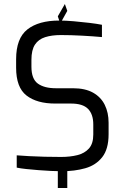

<svg xmlns="http://www.w3.org/2000/svg" viewBox="-20 -844 649 953"><path d="M279 -727 267 -763 302 -824 314 -790ZM267 89V-6L314 -5V89ZM286 6Q264 6 233.5 4.5Q203 3 171 0.5Q139 -2 110.5 -5Q82 -8 63 -12V-73Q88 -71 124 -69Q160 -67 201.5 -66Q243 -65 283 -65Q328 -65 364 -74Q400 -83 421.5 -107Q443 -131 443 -176V-226Q443 -277 417 -303.5Q391 -330 333 -330H254Q163 -330 111.5 -370Q60 -410 60 -508V-550Q60 -654 116 -698Q172 -742 274 -742Q306 -742 346 -738.5Q386 -735 423.5 -730.5Q461 -726 486 -721V-660Q442 -664 386.5 -667Q331 -670 282 -670Q237 -670 204 -659.5Q171 -649 153.5 -622.5Q136 -596 136 -547V-513Q136 -452 168 -429Q200 -406 257 -406H342Q403 -406 442 -384Q481 -362 500 -323.5Q519 -285 519 -235V-178Q519 -104 487.5 -64Q456 -24 403.5 -9Q351 6 286 6Z"/></svg>

Font: Exo Thin
Style: Regular
Weight: 400
Version: Version 2.000